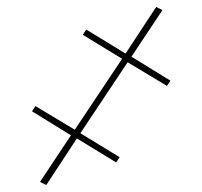

<svg xmlns="http://www.w3.org/2000/svg" viewBox="-20 -536 582 552"><path d="M95 -13 113 -4 201 -138 314 -69 324 -84 211 -153 347 -357 460 -289 470 -304 358 -373 447 -507 429 -516 341 -382 228 -451 218 -436 331 -367 195 -163 82 -231 72 -216 184 -147Z"/></svg>

Font: Fixel Display Thin
Style: Italic
Weight: 100
Italic angle: -10°
Designer: AlfaBravo + MacPaw
Foundry: Kyrylo Tkachov, Marchela Mozhyna, Serhii Makarenko, Maria Weinstein, Zakhar Kryvoshyya
Version: Version 1.210;Glyphs 3.2 (3217)